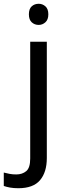

<svg xmlns="http://www.w3.org/2000/svg" viewBox="-75 -757 353 1017"><path d="M78 -681Q78 -710 93 -723.5Q108 -737 130 -737Q150 -737 165.5 -723.5Q181 -710 181 -681Q181 -653 165.5 -639Q150 -625 130 -625Q108 -625 93 -639Q78 -653 78 -681ZM22 240Q-3 240 -22 236.5Q-41 233 -55 228V157Q-40 161 -24 164Q-8 167 11 167Q43 167 64 149.5Q85 132 85 83V-536H173V80Q173 155 137 197.5Q101 240 22 240Z"/></svg>

Font: Noto Kufi Arabic
Style: Regular
Weight: 400
Designer: Monotype Design Team, David Williams, Khaled Hosny
Foundry: Google LLC
Version: Version 2.109; ttfautohint (v1.8.4.7-5d5b)